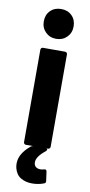

<svg xmlns="http://www.w3.org/2000/svg" viewBox="-101 -769 469 1002"><g transform="rotate(10 133.0 -268.5)"><path d="M68 -12V-502Q68 -507 71.5 -510.5Q75 -514 80 -514H197Q202 -514 205.5 -510.5Q209 -507 209 -502V-12Q209 -7 205.5 -3.5Q202 0 197 0H80Q75 0 71.5 -3.5Q68 -7 68 -12ZM60 -651Q60 -686 82 -708Q104 -730 139 -730Q174 -730 196 -708Q218 -686 218 -651Q218 -617 195.5 -594.5Q173 -572 139 -572Q105 -572 82.5 -594.5Q60 -617 60 -651ZM217 171Q217 179 208 182Q179 193 146 193Q112 193 86.5 178Q61 163 52 129Q49 117 49 104Q49 52 106 5Q112 0 121 0H185Q194 0 194 6Q194 9 188 15Q142 51 142 81Q142 97 151.5 105Q161 113 177 113Q186 113 195 110Q197 109 201 109Q208 109 210 118L217 168Z"/></g></svg>

Font: Amber EN
Style: Bold
Weight: 700
Designer: Jeremy Tribby
Foundry: Tribby Type
Version: Version 1.408 November 24, 2021